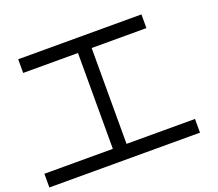

<svg xmlns="http://www.w3.org/2000/svg" viewBox="-124 -1007 1247 1098"><g transform="rotate(-20 500.0 -458.0)"><path d="M0 -83.3V-166.7H416.7V-750H83.3V-833.3H833.3V-750H500V-166.7H916.7V-83.3Z"/></g></svg>

Font: Galmuri11 Regular
Style: Regular
Weight: 400
Designer: Minseo Lee (Quiple)
Version: Version 2.356;hotconv 1.1.0;makeotfexe 2.6.0 DEVELOPMENT